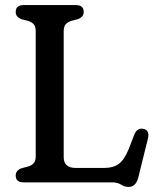

<svg xmlns="http://www.w3.org/2000/svg" viewBox="-20 -720 624 758"><path d="M286.5 -644 261.5 -637.5Q247 -633 239.2 -624Q231.5 -615 231.5 -598V-99.5Q231.5 -57 279 -57H392.5Q427 -57 449 -73Q471 -89 488.5 -132.5L510.5 -189.5Q522 -216 545.5 -211.5Q572 -206 564 -173L526 -19.5Q516.5 18 488 18Q472 18 458 9Q444 0 423 0H73.5Q42 0 42 -27Q42 -47.5 65.5 -56L91 -62.5Q105.5 -67 113.2 -76Q121 -85 121 -102V-598Q121 -615 113.2 -624Q105.5 -633 91 -637.5L65.5 -644Q42 -652.5 42 -673Q42 -700 73.5 -700H279Q310.5 -700 310.5 -673Q310.5 -652.5 286.5 -644Z"/></svg>

Font: Fraunces 72pt S100
Style: Regular
Weight: 400
Version: Version 1.000; ttfautohint (v1.8.3)